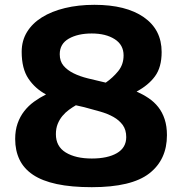

<svg xmlns="http://www.w3.org/2000/svg" viewBox="-20 -769 757 797"><path d="M361 8Q276 8 215.5 -5Q155 -18 117 -43.5Q79 -69 61 -106.5Q43 -144 43 -192Q43 -228 53 -256.5Q63 -285 80.5 -307.5Q98 -330 121.5 -347Q145 -364 171 -377Q126 -401 98 -442.5Q70 -484 70 -554Q70 -600 92 -636Q114 -672 154 -697Q194 -722 249.5 -735.5Q305 -749 372 -749Q503 -749 577 -697.5Q651 -646 651 -553Q651 -490 623.5 -452.5Q596 -415 547 -389Q574 -377 597 -361.5Q620 -346 637 -324.5Q654 -303 663.5 -274Q673 -245 673 -208Q673 -106 599.5 -49Q526 8 361 8ZM295 -332Q281 -324 266 -313Q251 -302 239 -287.5Q227 -273 219.5 -254.5Q212 -236 212 -212Q212 -161 253 -136Q294 -111 361 -111Q427 -111 465.5 -133.5Q504 -156 504 -200Q504 -230 489.5 -250Q475 -270 451 -283.5Q427 -297 395.5 -306Q364 -315 330 -324ZM228 -544Q228 -515 243.5 -496.5Q259 -478 285 -465Q311 -452 345.5 -443.5Q380 -435 419 -426Q448 -446 470.5 -473.5Q493 -501 493 -539Q493 -583 456 -606.5Q419 -630 361 -630Q303 -630 265.5 -608.5Q228 -587 228 -544Z"/></svg>

Font: Encode Sans Wide
Style: Bold
Weight: 700
Designer: Pablo Impallari, Andres Torresi
Foundry: Pablo Impallari, Andres Torresi
Version: Version 1.000; ttfautohint (v1.00) -l 8 -r 50 -G 200 -x 14 -